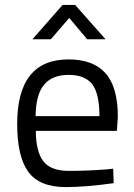

<svg xmlns="http://www.w3.org/2000/svg" viewBox="-20 -752 545 782"><path d="M412 -62 441 -65 443 -6Q329 10 248 10Q140 10 95 -52.5Q50 -115 50 -247Q50 -510 259 -510Q360 -510 410 -453.5Q460 -397 460 -276L456 -219H126Q126 -136 156 -96Q186 -56 260.5 -56Q335 -56 412 -62ZM385 -279Q385 -371 355.5 -409Q326 -447 259.5 -447Q193 -447 159.5 -407Q126 -367 125 -279ZM112 -592 235 -732H286L410 -592H335L262 -679L187 -592Z"/></svg>

Font: Titillium Web
Style: Regular
Weight: 400
Version: Version 1.001;PS 57.000;hotconv 1.0.70;makeotf.lib2.5.55311